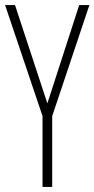

<svg xmlns="http://www.w3.org/2000/svg" viewBox="-20 -734 371 754"><path d="M166 -328 291 -714H331L185 -278V0H147V-278L0 -714H39Z"/></svg>

Font: Noto Sans Khmer UI ExtraCondensed ExtraLight
Style: Regular
Weight: 200
Width: 2
Designer: Danh Hong and the Monotype Design Team
Foundry: Monotype Imaging Inc.
Version: Version 2.002; ttfautohint (v1.8.4.7-5d5b)